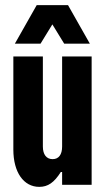

<svg xmlns="http://www.w3.org/2000/svg" viewBox="-20 -720 412 748"><path d="M337 0V-500H222V-149C222 -118 209 -100 185 -100C161 -100 147 -118 147 -149V-500H32V-137C32 -49 72 8 133 8C167 8 191 -9 217 -50H222V0ZM38 -550H138L184 -625L230 -550H330L245 -700H123Z"/></svg>

Font: Jakob Semi-Condensed
Style: Regular
Weight: 400
Width: 4
Designer: Alan Madić
Foundry: X Cicéro
Version: Version 1.000;Glyphs 3.1.2 (3151)